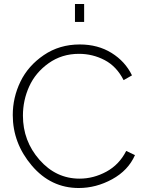

<svg xmlns="http://www.w3.org/2000/svg" viewBox="-20 -937 730 963"><path d="M356 -827V-917H402V-827ZM380 -714Q471 -714 539.5 -671.5Q608 -629 642 -559L600 -535Q565 -604 505 -635.5Q445 -667 376 -667Q290 -667 224 -620Q158 -573 126.5 -503.5Q95 -434 95 -357Q95 -230 178 -135.5Q261 -41 379 -41Q449 -41 513.5 -76Q578 -111 613 -180L657 -159Q623 -82 542.5 -38Q462 6 375 6Q235 6 139.5 -106.5Q44 -219 44 -360Q44 -448 82.5 -527.5Q121 -607 199.5 -660.5Q278 -714 380 -714Z"/></svg>

Font: Raleway-v4020 Light
Style: Regular
Weight: 300
Designer: Matt McInerney, Pablo Impallari, Rodrigo Fuenzalida
Foundry: Matt McInerney, Pablo Impallari, Rodrigo Fuenzalida
Version: Version 4.020;PS 004.020;hotconv 1.0.88;makeotf.lib2.5.64775